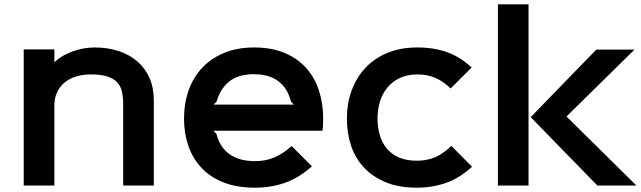

<svg xmlns="http://www.w3.org/2000/svg" viewBox="-20 -860 2970 890"><path d="M693 -394V0H551V-378Q551 -409 545.5 -434.5Q540 -460 523.5 -478Q507 -496 477.5 -505.5Q448 -515 400 -515Q364 -515 333 -505.5Q302 -496 279.5 -477.5Q257 -459 244.5 -432Q232 -405 232 -370V0H90V-631H232V-573H234Q267 -604 317.5 -622Q368 -640 419 -640Q479 -640 529.5 -623.5Q580 -607 616.5 -575.5Q653 -544 673 -498.5Q693 -453 693 -394Z M1478 -310Q1478 -299 1477.5 -284Q1477 -269 1475 -254H969L983 -240Q998 -179 1043 -146Q1088 -113 1163 -113Q1210 -113 1250 -129.5Q1290 -146 1332 -183L1426 -89Q1365 -35 1300.5 -12.5Q1236 10 1162 10Q1078 10 1016 -14.5Q954 -39 913.5 -82.5Q873 -126 853 -184Q833 -242 833 -310Q833 -381 854.5 -441.5Q876 -502 917.5 -546Q959 -590 1019.5 -615Q1080 -640 1158 -640Q1239 -640 1299.5 -614.5Q1360 -589 1399.5 -544.5Q1439 -500 1458.5 -440Q1478 -380 1478 -310ZM1342 -375 1329 -389Q1296 -516 1157 -516Q1085 -516 1043.5 -483Q1002 -450 984 -389L970 -375Z M2168 -87Q2110 -34 2047 -12Q1984 10 1912 10Q1829 10 1768.5 -15Q1708 -40 1667.5 -83Q1627 -126 1607.5 -184.5Q1588 -243 1588 -310Q1588 -379 1609.5 -439Q1631 -499 1672.5 -544Q1714 -589 1775 -614.5Q1836 -640 1914 -640Q1992 -640 2053 -618Q2114 -596 2166 -547L2069 -450Q2035 -483 1998 -499Q1961 -515 1915 -515Q1869 -515 1834.5 -499Q1800 -483 1776.5 -455Q1753 -427 1741.5 -390Q1730 -353 1730 -310Q1730 -269 1740.5 -233.5Q1751 -198 1773 -171.5Q1795 -145 1829.5 -130Q1864 -115 1913 -115Q1958 -115 1995.5 -130.5Q2033 -146 2072 -184Z M2930 0H2749L2440 -317L2744 -630H2921L2607 -321V-319ZM2430 0H2288V-840H2430Z"/></svg>

Font: TypoPRO Sinkin Sans
Style: 600 SemiBold
Weight: 600
Designer: Keith Bates
Foundry: K-Type
Version: Sinkin Sans (version 1.0)  by Keith Bates   •   © 2014   www